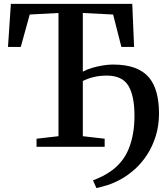

<svg xmlns="http://www.w3.org/2000/svg" viewBox="-20 -763 874 998"><path d="M481 214.5 463.5 174.5Q486 166 511.5 153.5Q537 141 562.8 122Q588.5 103 611 75.5Q633.5 48 648.5 11.8Q663.5 -24.5 671.2 -68Q679 -111.5 679 -160.5Q679 -265.5 647 -317.8Q615 -370 535.5 -370Q499.5 -370 469.2 -363Q439 -356 410.5 -342V-55L524 -42V0H170V-42L284 -55V-695.5L134.5 -687.5L88 -519H21.5L36.5 -743H667.5L677 -519H611L568 -687.5L410.5 -695.5V-390.5Q430 -401.5 458.2 -410Q486.5 -418.5 515.5 -423Q544.5 -427.5 566.5 -427.5Q634.5 -427.5 680.8 -410.2Q727 -393 754.5 -360Q782 -327 794.2 -279.8Q806.5 -232.5 806.5 -173Q806.5 -110.5 789.8 -56.5Q773 -2.5 744.8 41Q716.5 84.5 682 115.5Q644.5 149 607.8 169Q571 189 538.5 199.2Q506 209.5 481 214.5Z"/></svg>

Font: Merriweather 60pt SemiBold
Style: Regular
Weight: 600
Version: Version 2.100